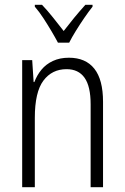

<svg xmlns="http://www.w3.org/2000/svg" viewBox="-20 -785 522 805"><path d="M269 -543Q339 -543 375.5 -497Q412 -451 412 -358V0H360V-348Q360 -423 334.5 -459Q309 -495 259 -495Q198 -495 162 -447Q126 -399 126 -291V0H73V-533H115L121 -441H124Q135 -470 154 -493Q173 -516 202 -529.5Q231 -543 269 -543ZM223 -606Q212 -627 196 -654Q180 -681 162.5 -708Q145 -735 126 -757V-765H156Q178 -742 202 -712Q226 -682 247 -655Q270 -685 291 -710.5Q312 -736 338 -765H368V-757Q352 -737 333.5 -710Q315 -683 298 -655.5Q281 -628 270 -606Z"/></svg>

Font: Noto Sans Bengali Condensed Light
Style: Regular
Weight: 300
Width: 3
Designer: Jelle Bosma - Monotype Design Team
Foundry: Monotype Imaging Inc.
Version: Version 2.003